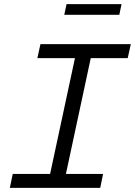

<svg xmlns="http://www.w3.org/2000/svg" viewBox="-20 -915 657 935"><path d="M28 0 42 -68H224L345 -632H162L177 -700H617L602 -632H422L301 -68H482L468 0ZM293 -843 304 -895H572L561 -843Z"/></svg>

Font: Red Hat Mono
Style: Italic
Weight: 300
Italic angle: -12°
Monospace: yes
Designer: Pentagram, MCKL
Foundry: Pentagram, MCKL
Version: Version 1.023